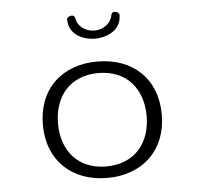

<svg xmlns="http://www.w3.org/2000/svg" viewBox="-45 -610 696 666"><g transform="rotate(-5 302.5 -277.0)"><path d="M302.7 -504.9C273.4 -504.9 244.6 -522.5 239.3 -555.7C237.3 -561.5 232.9 -563.5 228 -563.5C220.2 -563.5 211.4 -557.6 211.4 -551.8C211.4 -490.7 272.9 -476.6 302.7 -476.6C332.5 -476.6 394 -490.7 394 -551.8C394 -557.6 385.3 -563.5 377.4 -563.5C372.6 -563.5 368.2 -561.5 366.2 -555.7C360.8 -522.5 332 -504.9 302.7 -504.9ZM302.7 -397C179.2 -397 95.7 -319.3 95.7 -194.3C95.7 -70.8 179.2 8.3 302.7 8.3C426.3 8.3 509.8 -70.8 509.8 -194.3C509.8 -319.3 426.3 -397 302.7 -397ZM302.7 -31.7C204.6 -31.7 148.4 -99.1 148.4 -194.3C148.4 -289.1 204.6 -356.9 302.7 -356.9C400.9 -356.9 457 -289.1 457 -194.3C457 -99.1 400.9 -31.7 302.7 -31.7Z"/></g></svg>

Font: Cutive Mono
Style: Regular
Weight: 400
Monospace: yes
Designer: Vernon Adams
Foundry: Vernon Adams
Version: Version 1.002